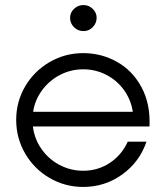

<svg xmlns="http://www.w3.org/2000/svg" viewBox="-20 -731 657 759"><path d="M44 -257Q44 -329 79.5 -389.5Q115 -450 176 -485.5Q237 -521 309 -521Q381 -521 442.5 -486.5Q504 -452 539.5 -386Q575 -320 571 -231H110Q116 -182 144 -142Q172 -102 215.5 -79Q259 -56 309 -56Q367 -56 414 -87Q461 -118 485 -171H559Q532 -91 463.5 -41.5Q395 8 309 8Q237 8 176 -27.5Q115 -63 79.5 -124Q44 -185 44 -257ZM505 -289Q498 -336 470.5 -374.5Q443 -413 400.5 -435Q358 -457 309 -457Q260 -457 217.5 -435Q175 -413 146.5 -374.5Q118 -336 111 -289ZM257 -661Q257 -681 272.5 -696Q288 -711 310 -711Q331 -711 346.5 -696Q362 -681 362 -661Q362 -639 346.5 -623.5Q331 -608 310 -608Q288 -608 272.5 -623.5Q257 -639 257 -661Z"/></svg>

Font: Lineal Light
Style: Regular
Weight: 300
Designer: Created by Frank Adebiaye with contributions from Anton Moglia & Ariel Martín Pérez
Created by Frank ADEBIAYE with FontF
Foundry: Velvetyne Type Foundry
Version: Version 2.000